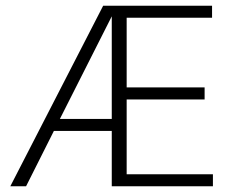

<svg xmlns="http://www.w3.org/2000/svg" viewBox="-20 -650 807 670"><path d="M16 0 340 -630H720V-588H422V-345H694V-303H422V-42H723V0H370V-193H168L71 0ZM370 -593 189 -235H370Z"/></svg>

Font: Mukta ExtraLight
Style: Regular
Weight: 275
Designer: Girish Dalvi and Yashodeep Gholap
Foundry: Ek Type
Version: Version 2.538;PS 1.002;hotconv 16.6.51;makeotf.lib2.5.65220;